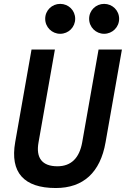

<svg xmlns="http://www.w3.org/2000/svg" viewBox="-20 -945 639 975"><path d="M263.2 9.8C402.8 9.8 489.3 -68.8 516.1 -222.7L599.1 -693.4H480.5L397.5 -222.7C383.3 -142.1 340.8 -100.6 271.5 -100.6C194.3 -100.6 161.1 -142.6 175.8 -222.7L258.8 -693.4H140.1L57.1 -222.7C30.3 -69.8 100.6 9.8 263.2 9.8ZM285.6 -773.4C328.1 -773.4 361.8 -807.1 361.8 -849.6C361.8 -892.1 328.1 -925.3 285.6 -925.3C243.7 -925.3 209.5 -892.1 209.5 -849.6C209.5 -807.1 243.7 -773.4 285.6 -773.4ZM508.8 -773.4C550.8 -773.4 585 -807.1 585 -849.6C585 -892.1 550.8 -925.3 508.8 -925.3C466.8 -925.3 432.6 -892.1 432.6 -849.6C432.6 -807.1 466.8 -773.4 508.8 -773.4Z"/></svg>

Font: Cascadia Mono SemiBold
Style: Italic
Weight: 600
Italic angle: -10°
Monospace: yes
Designer: Aaron Bell
Foundry: Saja Typeworks
Version: Version 2404.023